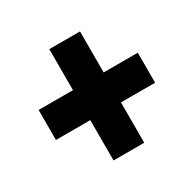

<svg xmlns="http://www.w3.org/2000/svg" viewBox="-115 -717 732 726"><g transform="rotate(-30 250.5 -354.0)"><path d="M318 -418V-597H184V-418H34V-287H184V-111H318V-287H467V-418Z"/></g></svg>

Font: Noto Sans Bengali ExtraCondensed Black
Style: Regular
Weight: 900
Width: 2
Designer: Joana Ranito - Universal Thirst; Jelle Bosma - Monotype Design Team
Foundry: Universal Thirst ehf.
Version: Version 3.000